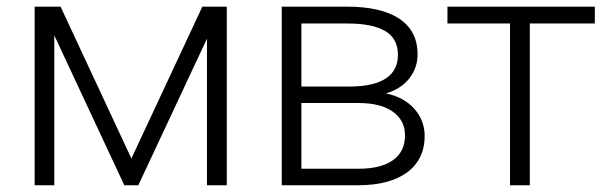

<svg xmlns="http://www.w3.org/2000/svg" viewBox="-20 -548 1799 568"><path d="M368.7 -79.1 578.6 -528.3H650.9V0H592.3V-433.6L389.2 0H347.7L140.6 -443.4V0H82.5V-528.3H159.2Z M813.5 0V-528.3H1007.3Q1055.7 -528.3 1094 -519.8Q1132.3 -511.2 1159.4 -493.9Q1186.5 -476.6 1200.9 -450Q1215.3 -423.3 1215.3 -387.2Q1215.3 -347.7 1191.4 -316.7Q1167.5 -285.6 1121.6 -271.5Q1147.9 -266.6 1169.2 -254.9Q1190.4 -243.2 1205.3 -226.6Q1220.2 -210 1228.3 -189.5Q1236.3 -168.9 1236.3 -146.5Q1236.3 -109.9 1222.4 -82.5Q1208.5 -55.2 1182.9 -36.9Q1157.2 -18.6 1121.3 -9.3Q1085.4 0 1041 0ZM871.6 -243.2V-48.8H1041Q1106.9 -48.8 1142.6 -74.2Q1178.2 -99.6 1178.2 -147.5Q1178.2 -191.4 1142.6 -217.3Q1106.9 -243.2 1041 -243.2ZM871.6 -292H1019.5Q1087.9 -293 1122.6 -316.7Q1157.2 -340.3 1157.2 -385.7Q1157.2 -434.1 1119.4 -456.3Q1081.5 -478.5 1007.3 -478.5H871.6Z M1739.7 -478.5H1547.4V0H1488.8V-478.5H1303.7V-528.3H1739.7Z"/></svg>

Font: Melbourne
Style: Light
Weight: 300
Designer: Google
Version: Version 2.000980; 2014